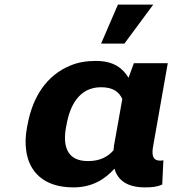

<svg xmlns="http://www.w3.org/2000/svg" viewBox="-20 -802 772 832"><path d="M396 -538C355 -538 318 -532 285 -518C182 -476 121 -382 99 -260L97 -250C90 -212 89 -178 94 -146C107 -59 168 10 298 10C381 10 435 -26 476 -71C490 -22 530 10 608 10C639 10 658 8 683 -2L688 -108C684 -106 680 -106 674 -106C637 -106 638 -138 644 -171L707 -528H560L537 -465C512 -506 473 -538 396 -538ZM510 -373 474 -171C473 -164 473 -158 472 -151C447 -122 413 -104 361 -104C268 -104 252 -172 266 -250L268 -260C282 -341 321 -424 418 -424C471 -424 496 -403 510 -373ZM491 -782 418 -613H519L644 -782Z"/></svg>

Font: Asimov
Style: XWidIt
Weight: 500
Designer: Google
Version: Version 2.000980; 2014